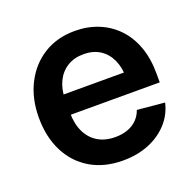

<svg xmlns="http://www.w3.org/2000/svg" viewBox="-103 -646 775 763"><g transform="rotate(-20 285.0 -264.0)"><path d="M293.9 11.2Q214.4 11.2 156.5 -23.2Q98.6 -57.6 67.4 -119.4Q36.1 -181.2 36.1 -262.7Q36.1 -343.8 67.9 -406Q99.6 -468.3 156 -503.4Q212.4 -538.6 287.1 -538.6Q340.8 -538.6 386 -520.5Q431.2 -502.4 464.8 -467.8Q498.5 -433.1 517.1 -382.6Q535.6 -332 535.6 -267.1V-231H89.8V-316.4H473.1L416.5 -292.5Q416.5 -337.4 401.4 -370.4Q386.2 -403.3 357.7 -421.6Q329.1 -439.9 288.6 -439.9Q248.5 -439.9 219.5 -421.6Q190.4 -403.3 174.8 -370.8Q159.2 -338.4 159.2 -296.4V-240.2Q159.2 -192.4 175.8 -158Q192.4 -123.5 223.1 -105.2Q253.9 -86.9 296.4 -86.9Q325.7 -86.9 349.1 -95.5Q372.6 -104 388.7 -120.4Q404.8 -136.7 412.6 -159.2L528.3 -148.4Q517.6 -101.1 484.9 -64.9Q452.1 -28.8 403.3 -8.8Q354.5 11.2 293.9 11.2Z"/></g></svg>

Font: Inter 24pt SemiBold
Style: Regular
Weight: 600
Designer: Rasmus Andersson
Foundry: rsms
Version: Version 4.001;git-66647c0bb